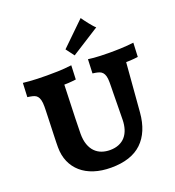

<svg xmlns="http://www.w3.org/2000/svg" viewBox="-167 -1075 1116 1225"><g transform="rotate(-20 391.0 -463.0)"><path d="M669.9 -249Q659.2 -119.1 586.9 -50Q514.6 19 377.9 19Q314 19 262.9 2.4Q211.9 -14.2 176.3 -45.2Q140.6 -76.2 121.3 -120.4Q102.1 -164.6 102.1 -219.2Q102.1 -230.5 102.5 -252.9Q103 -275.4 104 -303Q105 -330.6 106 -360.6Q106.9 -390.6 107.9 -417.5Q108.9 -444.3 109.4 -464.8Q109.9 -485.4 109.9 -494.1Q109.9 -521 105.5 -537.6Q101.1 -554.2 93 -563.7Q85 -573.2 73.2 -577.4Q61.5 -581.5 46.9 -584L27.8 -586.9L32.2 -682.1Q52.7 -679.7 77.6 -677.7Q99.1 -676.3 128.2 -675Q157.2 -673.8 191.9 -673.8Q225.6 -673.8 266.8 -674.8Q308.1 -675.8 360.8 -682.1L356.9 -586.9Q343.8 -585.4 330.6 -584Q318.8 -583 304.9 -582Q291 -581.1 276.9 -581.1Q271.5 -435.1 269.3 -354.7Q267.1 -274.4 267.1 -251Q267.1 -208 278.1 -177.2Q289.1 -146.5 308.3 -127Q327.6 -107.4 353.5 -98.1Q379.4 -88.9 409.2 -88.9Q443.4 -88.9 469.7 -99.9Q496.1 -110.8 513.7 -131.1Q531.2 -151.4 540.3 -180.2Q549.3 -209 549.8 -244.1Q550.8 -306.6 551.3 -349.9Q551.8 -393.1 552.2 -421.1Q552.7 -449.2 553 -464.8Q553.2 -480.5 553.2 -487.5Q553.2 -494.6 553.2 -496.1Q553.2 -497.6 553.2 -498Q553.2 -523.4 548.6 -539.3Q543.9 -555.2 535.6 -564.2Q527.3 -573.2 515.9 -577.4Q504.4 -581.5 490.2 -584L470.2 -586.9L474.1 -682.1Q490.2 -679.7 512.2 -677.7Q530.8 -676.3 557.4 -675Q584 -673.8 619.1 -673.8Q635.7 -673.8 653.6 -674.1Q671.4 -674.3 691.2 -675Q710.9 -675.8 733.4 -677.5Q755.9 -679.2 782.2 -682.1L777.8 -586.9Q765.1 -585.4 751.5 -584Q739.7 -583 725.3 -582Q710.9 -581.1 696.8 -581.1ZM360.8 -790 520 -944.8Q525.4 -937 534.9 -923.8Q544.4 -910.6 555.2 -897.2Q565.9 -883.8 576.2 -872.1Q586.4 -860.4 593.3 -855L402.8 -733.9Z"/></g></svg>

Font: Simonetta
Style: Black
Weight: 900
Designer: Gayaneh Bagdasaryan
Foundry: Brownfox
Version: Version 1.002